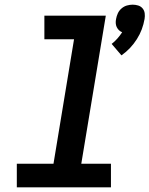

<svg xmlns="http://www.w3.org/2000/svg" viewBox="-20 -802 640 822"><path d="M500 -565 458 -614Q471 -624 482.5 -637Q494 -650 503 -664Q495 -667 489 -673Q483 -679 479.5 -686.5Q476 -694 475.5 -703Q475 -712 477 -721Q479 -733 484.5 -745Q490 -757 500.5 -766Q511 -775 523.5 -778.5Q536 -782 548 -782Q560 -782 571.5 -778.5Q583 -775 590.5 -766Q598 -757 599.5 -745Q601 -733 599 -721Q595 -698 587 -676.5Q579 -655 566 -634.5Q553 -614 536.5 -596.5Q520 -579 500 -565ZM52 0V-101H209L297 -634H170V-735H433L328 -101H455V0Z"/></svg>

Font: Iosevka Curly Extended Oblique
Style: Bold
Weight: 700
Width: 7
Italic angle: -9°
Monospace: yes
Designer: Belleve Invis
Foundry: Belleve Invis
Version: Version 11.1.0; ttfautohint (v1.8.3)